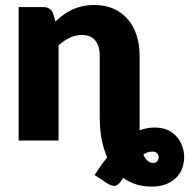

<svg xmlns="http://www.w3.org/2000/svg" viewBox="-20 -546 736 746"><path d="M522.5 -57.5V-39.5Q537 -45 551.2 -47.8Q565.5 -50.5 581 -50.5Q610 -50.5 631.2 -40.8Q652.5 -31 666.5 -15Q680.5 1 687.8 21Q695 41 695.5 61Q696 81 690 101.8Q684 122.5 669 139.8Q654 157 629.2 168Q604.5 179 567.5 179Q505.5 179 458.5 145L450.5 157.5Q439.5 173 427.5 175.8Q415.5 178.5 395 165.5L347.5 134Q359 116 371.2 98.8Q383.5 81.5 396.5 65.5Q382.5 34 375 -4.8Q367.5 -43.5 367.5 -91V-329.5Q367.5 -367.5 350 -388.8Q332.5 -410 298.5 -410Q273 -410 250.8 -399.2Q228.5 -388.5 207.5 -370V0H52.5V-518.5H148.5Q177.5 -518.5 186.5 -492.5L195.5 -462.5Q210.5 -476.5 226.5 -488.5Q242.5 -500.5 260.8 -508.8Q279 -517 300.2 -521.8Q321.5 -526.5 346.5 -526.5Q389 -526.5 421.8 -511.8Q454.5 -497 477 -470.8Q499.5 -444.5 511 -408.2Q522.5 -372 522.5 -329.5ZM574.5 87Q585 87 590.8 80.8Q596.5 74.5 596.5 65Q596.5 56 590.5 49.5Q584.5 43 571.5 43Q554.5 43 537 54Q544.5 72 554 79.5Q563.5 87 574.5 87Z"/></svg>

Font: Lato 2
Style: Regular
Weight: 900
Designer: Lukasz Dziedzic with Adam Twardoch and Botio Nikoltchev
Foundry: tyPoland Lukasz Dziedzic
Version: Version 2.015; 2015-08-06; http://www.latofonts.com/